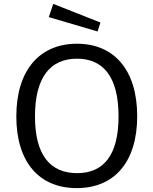

<svg xmlns="http://www.w3.org/2000/svg" viewBox="-20 -958 789 988"><path d="M254 -938 231 -870 482 -796 497 -842ZM375 10C568 10 686 -124 686 -360C686 -598 567 -733 376 -733C184 -733 64 -597 64 -359C64 -123 182 10 375 10ZM377 -67C240 -67 160 -158 160 -359C160 -562 240 -656 376 -656C511 -656 590 -563 590 -359C590 -158 512 -67 377 -67Z"/></svg>

Font: United Sans
Style: Regular
Weight: 400
Designer: Pablo Impallari, Rodrigo Fuenzalida (Modified by Dan O. Williams)
Version: Version 1.000;PS 001.000;hotconv 1.0.88;makeotf.lib2.5.64775